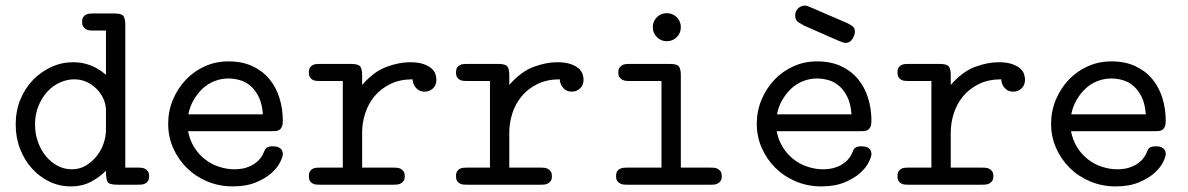

<svg xmlns="http://www.w3.org/2000/svg" viewBox="-20 -659 4240 685"><path d="M36 -215Q36 -263 52.5 -303.5Q69 -344 97.5 -373.5Q126 -403 163 -420Q200 -437 241 -437Q307 -437 358 -392V-550H313Q308 -550 301 -550.5Q294 -551 288 -554Q282 -557 277.5 -563Q273 -569 273 -580Q273 -592 277 -598Q281 -604 287.5 -607Q294 -610 301 -610.5Q308 -611 314 -611H387Q413 -611 420 -602Q427 -593 427 -570V-61H472Q477 -61 484 -60.5Q491 -60 497 -57Q503 -54 507.5 -48Q512 -42 512 -31Q512 -19 508 -13Q504 -7 497.5 -4Q491 -1 484 -0.5Q477 0 471 0H398Q368 0 363 -11.5Q358 -23 358 -50Q337 -28 305.5 -11Q274 6 232 6Q192 6 156.5 -11Q121 -28 94 -58Q67 -88 51.5 -128Q36 -168 36 -215ZM105 -215Q105 -182 115.5 -152.5Q126 -123 144 -101.5Q162 -80 185.5 -67.5Q209 -55 236 -55Q265 -55 287.5 -69Q310 -83 326 -103.5Q342 -124 350 -148.5Q358 -173 358 -194V-265Q358 -286 349.5 -305.5Q341 -325 325.5 -341Q310 -357 289.5 -366.5Q269 -376 245 -376Q219 -376 193.5 -364.5Q168 -353 148.5 -331.5Q129 -310 117 -280.5Q105 -251 105 -215Z M580 -217Q580 -263 597 -303.5Q614 -344 643 -374.5Q672 -405 711 -422.5Q750 -440 795 -440Q844 -440 880.5 -423Q917 -406 941 -377Q965 -348 977 -309.5Q989 -271 989 -228Q989 -214 985.5 -206.5Q982 -199 976.5 -195.5Q971 -192 964 -191.5Q957 -191 949 -191H651Q657 -159 673 -133.5Q689 -108 711.5 -90.5Q734 -73 761.5 -64Q789 -55 817 -55Q827 -55 841.5 -57Q856 -59 871 -65.5Q886 -72 899.5 -84Q913 -96 921 -115Q926 -129 933 -133Q940 -137 954 -137Q956 -137 962 -136.5Q968 -136 974 -133.5Q980 -131 984.5 -125Q989 -119 989 -109Q989 -100 979.5 -80.5Q970 -61 949 -42Q928 -23 893.5 -8.5Q859 6 810 6Q762 6 720 -11.5Q678 -29 647 -59.5Q616 -90 598 -130.5Q580 -171 580 -217ZM918 -251Q915 -290 902.5 -314.5Q890 -339 872.5 -353.5Q855 -368 834.5 -373.5Q814 -379 795 -379Q769 -379 745 -369.5Q721 -360 702.5 -342.5Q684 -325 670.5 -301.5Q657 -278 652 -251Z M1082 -31Q1082 -42 1086 -48Q1090 -54 1096 -57Q1102 -60 1109 -60.5Q1116 -61 1122 -61H1203V-370H1122Q1116 -370 1109 -370.5Q1102 -371 1096 -374Q1090 -377 1086 -383Q1082 -389 1082 -401Q1082 -412 1086 -418Q1090 -424 1096 -427Q1102 -430 1109 -430.5Q1116 -431 1122 -431H1232Q1258 -431 1265 -422Q1272 -413 1272 -390V-356Q1314 -404 1359 -420.5Q1404 -437 1442 -437Q1473 -437 1492 -430Q1511 -423 1521 -413.5Q1531 -404 1534 -393Q1537 -382 1537 -375Q1537 -355 1524.5 -343.5Q1512 -332 1495 -332Q1476 -332 1464.5 -345Q1453 -358 1452 -376Q1407 -376 1373 -359.5Q1339 -343 1316.5 -316Q1294 -289 1283 -255Q1272 -221 1272 -186V-61H1383Q1389 -61 1396 -60.5Q1403 -60 1409 -57Q1415 -54 1419.5 -48Q1424 -42 1424 -30Q1424 -19 1419.5 -13Q1415 -7 1409 -4Q1403 -1 1396 -0.5Q1389 0 1383 0H1122Q1116 0 1109 -0.5Q1102 -1 1096 -4Q1090 -7 1086 -13Q1082 -19 1082 -31Z M1607 -31Q1607 -42 1611 -48Q1615 -54 1621 -57Q1627 -60 1634 -60.5Q1641 -61 1647 -61H1728V-370H1647Q1641 -370 1634 -370.5Q1627 -371 1621 -374Q1615 -377 1611 -383Q1607 -389 1607 -401Q1607 -412 1611 -418Q1615 -424 1621 -427Q1627 -430 1634 -430.5Q1641 -431 1647 -431H1757Q1783 -431 1790 -422Q1797 -413 1797 -390V-356Q1839 -404 1884 -420.5Q1929 -437 1967 -437Q1998 -437 2017 -430Q2036 -423 2046 -413.5Q2056 -404 2059 -393Q2062 -382 2062 -375Q2062 -355 2049.5 -343.5Q2037 -332 2020 -332Q2001 -332 1989.5 -345Q1978 -358 1977 -376Q1932 -376 1898 -359.5Q1864 -343 1841.5 -316Q1819 -289 1808 -255Q1797 -221 1797 -186V-61H1908Q1914 -61 1921 -60.5Q1928 -60 1934 -57Q1940 -54 1944.5 -48Q1949 -42 1949 -30Q1949 -19 1944.5 -13Q1940 -7 1934 -4Q1928 -1 1921 -0.5Q1914 0 1908 0H1647Q1641 0 1634 -0.5Q1627 -1 1621 -4Q1615 -7 1611 -13Q1607 -19 1607 -31Z M2309 -562Q2309 -583 2323.5 -597.5Q2338 -612 2359 -612Q2380 -612 2394.5 -597.5Q2409 -583 2409 -562Q2409 -541 2394.5 -526.5Q2380 -512 2359 -512Q2338 -512 2323.5 -526.5Q2309 -541 2309 -562ZM2178 -30Q2178 -42 2182 -48Q2186 -54 2192.5 -57Q2199 -60 2206 -60.5Q2213 -61 2219 -61H2340V-370H2227Q2221 -370 2214 -370.5Q2207 -371 2201 -374Q2195 -377 2190.5 -383Q2186 -389 2186 -401Q2186 -412 2190.5 -418Q2195 -424 2201 -427Q2207 -430 2214 -430.5Q2221 -431 2227 -431H2369Q2395 -431 2402 -422Q2409 -413 2409 -390V-61H2514Q2520 -61 2527 -60.5Q2534 -60 2540 -57Q2546 -54 2550.5 -48Q2555 -42 2555 -30Q2555 -19 2550.5 -13Q2546 -7 2540 -4Q2534 -1 2527 -0.5Q2520 0 2514 0H2219Q2213 0 2206 -0.5Q2199 -1 2193 -4Q2187 -7 2182.5 -13Q2178 -19 2178 -30Z M2680 -217Q2680 -263 2697 -303.5Q2714 -344 2743 -374.5Q2772 -405 2811 -422.5Q2850 -440 2895 -440Q2944 -440 2980.5 -423Q3017 -406 3041 -377Q3065 -348 3077 -309.5Q3089 -271 3089 -228Q3089 -214 3085.5 -206.5Q3082 -199 3076.5 -195.5Q3071 -192 3064 -191.5Q3057 -191 3049 -191H2751Q2757 -159 2773 -133.5Q2789 -108 2811.5 -90.5Q2834 -73 2861.5 -64Q2889 -55 2917 -55Q2927 -55 2941.5 -57Q2956 -59 2971 -65.5Q2986 -72 2999.5 -84Q3013 -96 3021 -115Q3026 -129 3033 -133Q3040 -137 3054 -137Q3056 -137 3062 -136.5Q3068 -136 3074 -133.5Q3080 -131 3084.5 -125Q3089 -119 3089 -109Q3089 -100 3079.5 -80.5Q3070 -61 3049 -42Q3028 -23 2993.5 -8.5Q2959 6 2910 6Q2862 6 2820 -11.5Q2778 -29 2747 -59.5Q2716 -90 2698 -130.5Q2680 -171 2680 -217ZM3018 -251Q3015 -290 3002.5 -314.5Q2990 -339 2972.5 -353.5Q2955 -368 2934.5 -373.5Q2914 -379 2895 -379Q2869 -379 2845 -369.5Q2821 -360 2802.5 -342.5Q2784 -325 2770.5 -301.5Q2757 -278 2752 -251ZM2817 -604Q2817 -619 2827.5 -629Q2838 -639 2851 -639H2853Q2856 -639 2860.5 -637.5Q2865 -636 2879 -630Q2893 -624 2921.5 -611.5Q2950 -599 3002 -577Q3010 -573 3020 -566.5Q3030 -560 3030 -546Q3030 -535 3021.5 -520.5Q3013 -506 2997 -506H2996Q2993 -506 2989 -507Q2985 -508 2971 -514Q2957 -520 2928.5 -532.5Q2900 -545 2848 -568Q2839 -573 2828 -580Q2817 -587 2817 -604Z M3182 -31Q3182 -42 3186 -48Q3190 -54 3196 -57Q3202 -60 3209 -60.5Q3216 -61 3222 -61H3303V-370H3222Q3216 -370 3209 -370.5Q3202 -371 3196 -374Q3190 -377 3186 -383Q3182 -389 3182 -401Q3182 -412 3186 -418Q3190 -424 3196 -427Q3202 -430 3209 -430.5Q3216 -431 3222 -431H3332Q3358 -431 3365 -422Q3372 -413 3372 -390V-356Q3414 -404 3459 -420.5Q3504 -437 3542 -437Q3573 -437 3592 -430Q3611 -423 3621 -413.5Q3631 -404 3634 -393Q3637 -382 3637 -375Q3637 -355 3624.5 -343.5Q3612 -332 3595 -332Q3576 -332 3564.5 -345Q3553 -358 3552 -376Q3507 -376 3473 -359.5Q3439 -343 3416.5 -316Q3394 -289 3383 -255Q3372 -221 3372 -186V-61H3483Q3489 -61 3496 -60.5Q3503 -60 3509 -57Q3515 -54 3519.5 -48Q3524 -42 3524 -30Q3524 -19 3519.5 -13Q3515 -7 3509 -4Q3503 -1 3496 -0.5Q3489 0 3483 0H3222Q3216 0 3209 -0.5Q3202 -1 3196 -4Q3190 -7 3186 -13Q3182 -19 3182 -31Z M3730 -217Q3730 -263 3747 -303.5Q3764 -344 3793 -374.5Q3822 -405 3861 -422.5Q3900 -440 3945 -440Q3994 -440 4030.5 -423Q4067 -406 4091 -377Q4115 -348 4127 -309.5Q4139 -271 4139 -228Q4139 -214 4135.5 -206.5Q4132 -199 4126.5 -195.5Q4121 -192 4114 -191.5Q4107 -191 4099 -191H3801Q3807 -159 3823 -133.5Q3839 -108 3861.5 -90.5Q3884 -73 3911.5 -64Q3939 -55 3967 -55Q3977 -55 3991.5 -57Q4006 -59 4021 -65.5Q4036 -72 4049.5 -84Q4063 -96 4071 -115Q4076 -129 4083 -133Q4090 -137 4104 -137Q4106 -137 4112 -136.5Q4118 -136 4124 -133.5Q4130 -131 4134.5 -125Q4139 -119 4139 -109Q4139 -100 4129.5 -80.5Q4120 -61 4099 -42Q4078 -23 4043.5 -8.5Q4009 6 3960 6Q3912 6 3870 -11.5Q3828 -29 3797 -59.5Q3766 -90 3748 -130.5Q3730 -171 3730 -217ZM4068 -251Q4065 -290 4052.5 -314.5Q4040 -339 4022.5 -353.5Q4005 -368 3984.5 -373.5Q3964 -379 3945 -379Q3919 -379 3895 -369.5Q3871 -360 3852.5 -342.5Q3834 -325 3820.5 -301.5Q3807 -278 3802 -251Z"/></svg>

Font: CMU Typewriter Custom
Style: Regular
Weight: 500
Monospace: yes
Version: Version 0.7.0